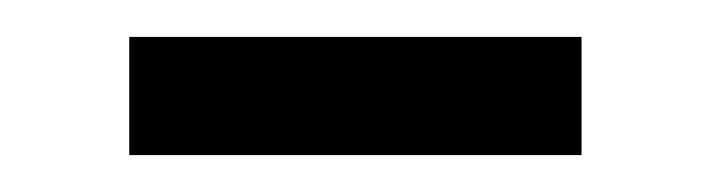

<svg xmlns="http://www.w3.org/2000/svg" viewBox="-20 -653 385 104"><path d="M295 -569H50V-633H295Z"/></svg>

Font: Blinker
Style: Regular
Weight: 400
Designer: Juergen Huber
Foundry: supertype
Version: 1.017